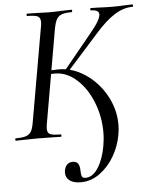

<svg xmlns="http://www.w3.org/2000/svg" viewBox="-67 -673 758 955"><g transform="rotate(-5 312.0 -195.5)"><path d="M223 181Q223 158 234.5 143.5Q246 129 267 129Q284 129 292.5 141Q301 153 301 180Q301 196 305 205Q309 214 323 214Q360 214 387 170.5Q414 127 425 63Q431 29 431 -5Q431 -84 402 -156Q373 -228 323.5 -272Q274 -316 216 -316Q194 -316 168 -313V-331Q204 -335 239 -335Q305 -335 368 -293.5Q431 -252 470 -182.5Q509 -113 509 -35Q509 -12 504 16Q495 69 466.5 119Q438 169 394 201.5Q350 234 298 234Q261 234 242 219Q223 204 223 181ZM-5 -12Q28 -12 45.5 -18Q63 -24 71.5 -38.5Q80 -53 85 -83L166 -546Q170 -563 170 -578Q170 -599 156.5 -606Q143 -613 105 -613Q101 -613 101 -619Q101 -625 105 -625L149 -624Q189 -622 212 -622Q239 -622 281 -624L326 -625Q329 -625 329 -619Q329 -613 326 -613Q293 -613 276 -606.5Q259 -600 250.5 -585Q242 -570 236 -539L156 -79Q152 -60 152 -46Q152 -25 165.5 -18.5Q179 -12 218 -12Q222 -12 222 -6Q222 0 218 0Q187 0 170 -1L104 -2L40 -1Q24 0 -5 0Q-9 0 -9 -6Q-9 -12 -5 -12ZM267 -326 406 -496Q462 -562 462 -590Q462 -613 423 -613Q419 -613 419 -619Q419 -625 423 -625L463 -624Q501 -622 528 -622Q562 -622 596 -624L629 -625Q633 -625 633 -619Q633 -613 629 -613Q584 -613 539 -584.5Q494 -556 444 -499L281 -317Z"/></g></svg>

Font: Cormorant Infant Medium
Style: Italic
Weight: 500
Italic angle: -10°
Designer: Christian Thalmann (Catharsis Fonts)
Foundry: Catharsis Fonts
Version: Version 4.000